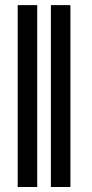

<svg xmlns="http://www.w3.org/2000/svg" viewBox="-20 -748 367 768"><path d="M128.9 -727.5V0H50.8V-727.5ZM261.7 -727.5V0H183.6V-727.5Z"/></svg>

Font: Inter Display
Style: Regular
Weight: 400
Designer: Rasmus Andersson
Foundry: rsms
Version: Version 4.000;git-37864ae